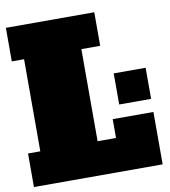

<svg xmlns="http://www.w3.org/2000/svg" viewBox="-86 -851 816 924"><g transform="rotate(-10 322.0 -389.0)"><path d="M5 -778H437V-614H345V-164H435V-256H634V0H5V-164H65V-614H5ZM478 -472H634V-320H478Z"/></g></svg>

Font: Alfa Slab One
Style: Regular
Weight: 400
Designer: JM Sole
Foundry: JM Sole
Version: Version 1.001